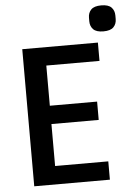

<svg xmlns="http://www.w3.org/2000/svg" viewBox="-59 -926 677 971"><g transform="rotate(-5 279.5 -441.0)"><path d="M189 -603V-399H429V-306H189V-93H459V0H75V-696H459V-603ZM492 -750Q456 -750 440.5 -766Q425 -782 425 -807V-825Q425 -850 440.5 -866Q456 -882 492 -882Q528 -882 543.5 -866Q559 -850 559 -825V-807Q559 -782 543.5 -766Q528 -750 492 -750Z"/></g></svg>

Font: IBM-Poppins
Style: Poppins-Medium
Weight: 500
Designer: Mike Abbink, Paul van der Laan, Pieter van Rosmalen, Ben Mitchell, Mark Frömberg
Foundry: Bold Monday
Version: Version 1.1